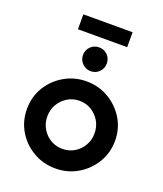

<svg xmlns="http://www.w3.org/2000/svg" viewBox="-137 -813 776 916"><g transform="rotate(20 251.5 -355.5)"><path d="M252.1 12.5Q190.3 12.5 139.2 -17.4Q88.2 -47.2 58.3 -97.2Q28.5 -147.2 28.5 -208.3Q28.5 -270.1 58.3 -319.8Q88.2 -369.4 139.2 -399.3Q190.3 -429.2 251.4 -429.2Q313.9 -429.2 364.6 -399.3Q415.3 -369.4 445.5 -319.8Q475.7 -270.1 475.7 -208.3Q475.7 -147.9 445.5 -97.6Q415.3 -47.2 364.6 -17.4Q313.9 12.5 252.1 12.5ZM251.4 -86.8Q285.4 -86.8 312.5 -103.1Q339.6 -119.4 355.6 -147.2Q371.5 -175 371.5 -208.3Q371.5 -242.4 355.6 -269.8Q339.6 -297.2 312.5 -313.9Q285.4 -330.6 251.4 -330.6Q218.1 -330.6 191 -313.9Q163.9 -297.2 147.9 -269.8Q131.9 -242.4 131.9 -208.3Q131.9 -175 147.9 -147.2Q163.9 -119.4 191 -103.1Q218.1 -86.8 251.4 -86.8ZM252.1 -481.2Q227.1 -481.2 209.4 -499Q191.7 -516.7 191.7 -541.7Q191.7 -567.4 209.4 -584.7Q227.1 -602.1 252.1 -602.1Q277.8 -602.1 295.1 -584.7Q312.5 -567.4 312.5 -541.7Q312.5 -516.7 295.1 -499Q277.8 -481.2 252.1 -481.2ZM127.1 -648.6V-724.3H377.1V-648.6Z"/></g></svg>

Font: Afacad SemiBold
Style: Regular
Weight: 600
Designer: Kristian Moeller
Foundry: Dicotype
Version: Version 1.000